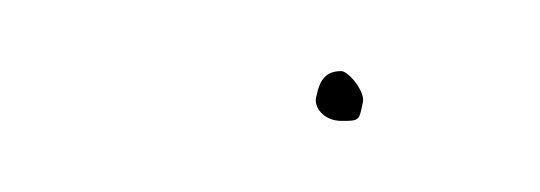

<svg xmlns="http://www.w3.org/2000/svg" viewBox="-20 -117 152 54"><path d="M69 -90C68 -87 71 -83 76 -83C81 -83 81 -83 82 -88C83 -91 78 -97 76 -97C72 -97 70 -95 69 -90Z"/></svg>

Font: Stray Cat
Style: HlObl
Weight: 100
Version: Version 1.0